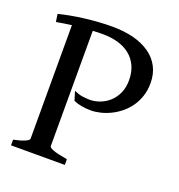

<svg xmlns="http://www.w3.org/2000/svg" viewBox="-117 -729 772 827"><g transform="rotate(20 269.0 -315.0)"><path d="M23.4 0V-25.9Q56.6 -32.7 74.7 -40.8Q92.8 -48.8 92.8 -55.7V-576.2Q74.2 -573.7 56.9 -571Q39.6 -568.4 23.4 -565.4L18.1 -600.6Q42.5 -606.9 71.8 -612.3Q101.1 -617.7 132.3 -621.6Q163.6 -625.5 195.8 -627.7Q228 -629.9 258.8 -629.9Q313 -629.9 356.7 -618.7Q400.4 -607.4 431.6 -585.4Q462.9 -563.5 479.7 -531.2Q496.6 -499 496.6 -457Q496.6 -423.3 487.1 -395.5Q477.5 -367.7 461.7 -345.7Q445.8 -323.7 425.3 -307.4Q404.8 -291 382.3 -280.3Q359.9 -269.5 337.2 -264.2Q314.5 -258.8 294.4 -258.8Q272 -258.8 251.7 -262.5Q231.4 -266.1 214.8 -273.4L202.1 -314.9Q222.7 -305.7 240.2 -303Q257.8 -300.3 274.9 -300.3Q296.9 -300.3 320.1 -308.8Q343.3 -317.4 362.3 -334.2Q381.3 -351.1 393.3 -376.7Q405.3 -402.3 405.3 -437Q405.3 -475.1 391.8 -503.2Q378.4 -531.2 355 -549.6Q331.5 -567.9 299.6 -576.7Q267.6 -585.4 231 -585.4Q208 -585.4 185.5 -584V-55.7Q185.5 -52.7 189.2 -49.3Q192.9 -45.9 202.4 -42Q211.9 -38.1 228.3 -34.2Q244.6 -30.3 270 -25.9V0Z"/></g></svg>

Font: Gentium Book Basic
Style: Regular
Weight: 400
Designer: J. Victor Gaultney and Annie Olsen
Foundry: SIL International
Version: Version 1.102; 2013; Maintenance release